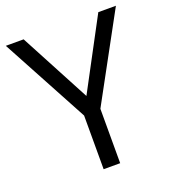

<svg xmlns="http://www.w3.org/2000/svg" viewBox="-124 -760 769 855"><g transform="rotate(-20 261.0 -332.5)"><path d="M299.8 0H221.4V-254.3L0 -665.3H84.4L260.9 -332.7L438.3 -665.3H521.7L299.8 -257.8Z"/></g></svg>

Font: KhulaRegular
Style: Regular
Weight: 400
Designer: Erin McLaughlin, Steve Matteson
Version: Version 1.001;PS 1.0;hotconv 1.0.72;makeotf.lib2.5.5900; ttf